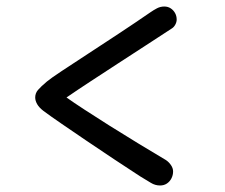

<svg xmlns="http://www.w3.org/2000/svg" viewBox="-20 -616 690 589"><path d="M471 -47Q456 -47 443 -55Q430 -63 410 -75Q373 -99 330 -127.5Q287 -156 245 -184.5Q203 -213 168 -237Q133 -261 113 -276Q100 -286 94 -296.5Q88 -307 88 -317Q88 -330 96.5 -340Q105 -350 124 -366Q136 -376 170 -398.5Q204 -421 250 -451Q296 -481 346 -514Q396 -547 441 -578Q451 -585 461.5 -590.5Q472 -596 484 -596Q495 -596 503.5 -590.5Q512 -585 517 -576Q522 -567 522 -556Q522 -548 517.5 -540Q513 -532 506 -528Q471 -505 428.5 -477.5Q386 -450 341.5 -421Q297 -392 256.5 -365.5Q216 -339 184 -317Q205 -302 239.5 -279.5Q274 -257 316 -230.5Q358 -204 402.5 -177Q447 -150 489 -125Q498 -119 504.5 -109.5Q511 -100 511 -90Q511 -79 506 -69Q501 -59 492 -53Q483 -47 471 -47Z"/></svg>

Font: Playpen Sans
Style: Regular
Weight: 400
Designer: Laura Meseguer, Veronika Burian, José Scaglione, Kostas Bartsokas, Vera Evstafieva, Tom Grace, Yorlmar Campos
Foundry: TypeTogether
Version: Version 2.000